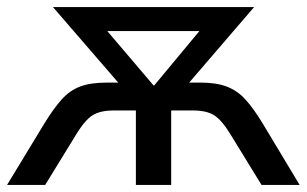

<svg xmlns="http://www.w3.org/2000/svg" viewBox="-22 -524 869 544"><path d="M-2 0 103 -173Q130 -217 153 -242.5Q176 -268 205.5 -279Q235 -290 281 -290H313L128 -504H698L514 -290H546Q591 -290 621 -278.5Q651 -267 674 -241.5Q697 -216 723 -173L827 0H719L630 -145Q606 -184 584.5 -197.5Q563 -211 525 -211H463V0H363V-211H301Q262 -211 240.5 -197.5Q219 -184 195 -145L106 0ZM413 -282H415L543 -436H282Z"/></svg>

Font: Mulish SemiBold
Style: Regular
Weight: 600
Designer: Vernon Adams
Foundry: Vernon Adams
Version: Version 3.603; ttfautohint (v1.8.3)